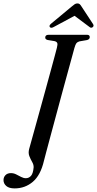

<svg xmlns="http://www.w3.org/2000/svg" viewBox="-93 -898 553 1093"><path d="M330.5 -624.5Q328 -615 318 -578.5Q308 -542 293.2 -488Q278.5 -434 261.2 -370.8Q244 -307.5 227 -244Q210 -180.5 195 -125.2Q180 -70 170 -31.8Q160 6.5 157 18Q138 99.5 93.8 137Q49.5 174.5 -9.5 174.5Q-41.5 174.5 -57.2 160.8Q-73 147 -73 127.5Q-73 110.5 -61.8 99Q-50.5 87.5 -31 87.5Q-15 87.5 -0.8 94.8Q13.5 102 27.2 109.2Q41 116.5 54 116.5Q71.5 116.5 83.5 103Q95.5 89.5 98.5 54.5Q99 39.5 90 24Q81 8.5 74 -9.5Q67 -27.5 73 -50Q76 -61.5 85.8 -96.2Q95.5 -131 109.2 -180.5Q123 -230 138.5 -286.5Q154 -343 169.5 -399Q185 -455 198 -503.2Q211 -551.5 220 -584.5Q229 -617.5 231 -626.5Q236 -645.5 232.8 -653.2Q229.5 -661 217 -664L177.5 -670.5Q164 -674.5 164.5 -684.5Q164.5 -700 184.5 -700H402Q418 -700 418 -686.5Q417.5 -674 402.5 -670L359.5 -662.5Q348 -659.5 342.2 -652.5Q336.5 -645.5 330.5 -624.5ZM433.5 -742.5Q425 -736.5 415 -745.5L331.5 -808L215 -745.5Q198.5 -735.5 191.5 -743Q184 -751 197 -762.5L315.5 -861Q325 -869 332 -873.8Q339 -878.5 347.5 -878.5Q356 -878.5 361 -874Q366 -869.5 371 -861L437 -760.5Q443.5 -749.5 433.5 -742.5Z"/></svg>

Font: Fraunces 144pt S050
Style: Italic
Weight: 400
Italic angle: -16°
Version: Version 1.000; ttfautohint (v1.8.3)